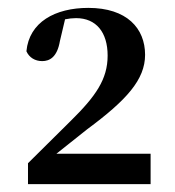

<svg xmlns="http://www.w3.org/2000/svg" viewBox="-20 -939 445 487"><path d="M51 -472H362V-549H123L201 -611C301 -685 348 -737 348 -800C348 -867 302 -919 204 -919C120 -919 54 -883 47 -809C54 -793 69 -784 87 -784C106 -784 125 -794 132 -835L145 -890C155 -892 164 -893 173 -893C224 -893 253 -857 253 -798C253 -738 223 -695 159 -632L51 -525Z"/></svg>

Font: Noto Serif SC
Style: Bold
Weight: 700
Designer: Ryoko NISHIZUKA 西塚涼子 (kana & ideographs); Frank Grießhammer (Latin, Greek & Cyrillic); Wenlong ZHANG 张文龙 (bopomofo); San
Foundry: Adobe
Version: Version 2.001;hotconv 1.1.0;makeotfexe 2.6.0